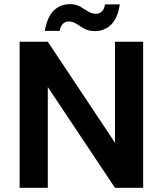

<svg xmlns="http://www.w3.org/2000/svg" viewBox="-20 -900 780 920"><path d="M74 0V-700H209L531 -216V-700H666V0H531L209 -483V0ZM434 -751Q405 -751 384.5 -762.5Q364 -774 347 -785.5Q330 -797 309 -797Q293 -797 281.5 -786Q270 -775 266 -752H195Q206 -819 237.5 -849.5Q269 -880 315 -880Q344 -880 364 -868.5Q384 -857 401.5 -845.5Q419 -834 440 -834Q457 -834 468.5 -845.5Q480 -857 483 -879H554Q544 -813 512.5 -782Q481 -751 434 -751Z"/></svg>

Font: DM Sans 9pt
Style: Bold
Weight: 700
Version: Version 4.004;gftools[0.9.30]